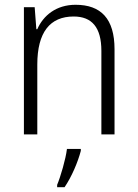

<svg xmlns="http://www.w3.org/2000/svg" viewBox="-20 -562 576 803"><path d="M296 -542C215 -542 161 -497 136 -440H132L125 -532H80V0H136V-292C136 -427 189 -493 288 -493C364 -493 404 -448 404 -349V0H459V-356C459 -484 402 -542 296 -542ZM318 69V61H260C255 103 233 178 219 211V221H250C280 177 306 115 318 69Z"/></svg>

Font: Noto Sans Khmer SemiCondensed Light
Style: Regular
Weight: 300
Width: 4
Designer: Danh Hong and the Monotype Design Team
Foundry: Monotype Imaging Inc.
Version: Version 2.004